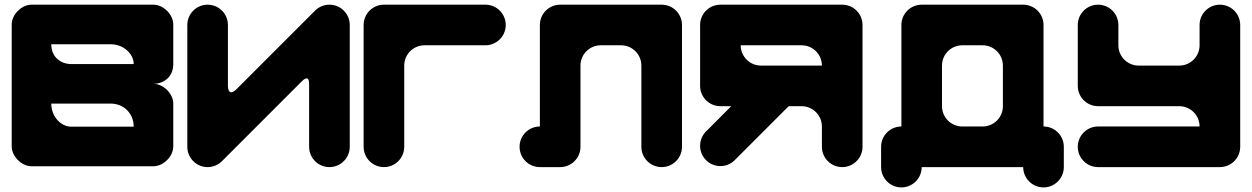

<svg xmlns="http://www.w3.org/2000/svg" viewBox="-20 -714 5346 820"><path d="M283.5 -440.5C241.2 -440.5 199 -468.7 199 -525H452.4C508.8 -525 551 -482.8 551 -440.5ZM283.5 -173C241.2 -173 199 -215.2 199 -271.6H452.4C508.8 -271.6 551 -229.3 551 -173ZM114.5 -694C72.2 -694 30 -651.8 30 -609.5V-88.5C30 -46.2 72.2 -4 114.5 -4H635.5C677.8 -4 720 -46.2 720 -88.5V-271.6C720 -313.8 677.8 -356 635.5 -356C677.8 -356 720 -384.2 720 -440.5V-609.5C720 -651.8 677.8 -694 635.5 -694Z M1325.6 -668.6 989 -332C963.1 -307.1 952.9 -323.7 953.4 -351V-607.3C953.4 -655.2 914.6 -694 866.7 -694C818.8 -694 780 -655.2 780 -607.3V-87C780 -39.2 818.8 -0.3 866.7 -0.3C890.6 -0.3 912.3 -10 928 -25.7L1269.7 -367.4C1291.3 -388.5 1300.2 -379.7 1300.2 -355.6V-87C1300.2 -39.2 1339.1 -0.3 1386.9 -0.3C1434.8 -0.3 1473.7 -39.2 1473.7 -87V-607.3C1473.7 -655.2 1434.8 -694 1386.9 -694C1363 -694 1341.3 -684.3 1325.6 -668.6Z M1619.7 -694C1571.8 -694 1533 -655.2 1533 -607.3V-87C1533 -39.2 1571.8 -0.3 1619.7 -0.3C1667.6 -0.3 1706.4 -39.2 1706.4 -87V-433.9C1706.4 -481.8 1745.2 -520.6 1793.1 -520.6H2053.2C2101.1 -520.6 2139.9 -559.4 2139.9 -607.3C2139.9 -655.2 2101.1 -694 2053.2 -694Z M2892.7 -607.3C2892.7 -655.2 2853.8 -694 2805.9 -694H2372.4C2324.5 -694 2285.7 -655.2 2285.7 -607.3V-173.8C2237.8 -173.8 2199 -134.9 2199 -87C2199 -39.2 2237.8 -0.3 2285.7 -0.3H2372.4C2420.3 -0.3 2459.1 -39.2 2459.1 -87V-433.9C2459.1 -481.8 2497.9 -520.6 2545.8 -520.6H2632.5C2680.4 -520.6 2719.2 -481.8 2719.2 -433.9V-87C2719.2 -39.2 2758.1 -0.3 2805.9 -0.3C2853.8 -0.3 2892.7 -39.2 2892.7 -87Z M3663.7 -607.3C3663.7 -655.2 3624.8 -694 3577 -694H3056.7C3008.8 -694 2970 -655.2 2970 -607.3V-347.2C2970 -299.3 3008.8 -260.5 3056.7 -260.5H3103.1L2995.4 -152.7C2961.5 -118.9 2961.5 -64 2995.4 -30.1C3029.3 3.8 3084.2 3.8 3118 -30.1L3348.4 -260.5H3403.5C3451.4 -260.5 3490.2 -221.6 3490.2 -173.8V-87C3490.2 -39.2 3529.1 -0.3 3577 -0.3C3624.8 -0.3 3663.7 -39.2 3663.7 -87ZM3403.5 -520.6C3451.4 -520.6 3490.2 -481.8 3490.2 -433.9H3230.1C3182.2 -433.9 3143.4 -472.7 3143.4 -520.6Z M3743 -87V-0.3C3743 47.5 3781.8 86.4 3829.7 86.4C3877.6 86.4 3916.4 47.5 3916.4 -0.3H4349.9C4349.9 47.5 4388.8 86.4 4436.7 86.4C4484.5 86.4 4523.4 47.5 4523.4 -0.3V-87C4523.4 -134.9 4484.5 -173.8 4436.7 -173.8V-607.3C4436.7 -655.2 4397.8 -694 4349.9 -694H3916.4C3868.5 -694 3829.7 -655.2 3829.7 -607.3V-173.8C3781.8 -173.8 3743 -134.9 3743 -87ZM4089.8 -520.6H4176.5C4224.4 -520.6 4263.2 -481.8 4263.2 -433.9V-260.5C4263.2 -212.6 4224.4 -173.8 4176.5 -173.8H4089.8C4041.9 -173.8 4003.1 -212.6 4003.1 -260.5V-433.9C4003.1 -481.8 4041.9 -520.6 4089.8 -520.6Z M4669.7 -173.8C4621.8 -173.8 4583 -134.9 4583 -87C4583 -39.2 4621.8 -0.3 4669.7 -0.3H5189.9C5237.8 -0.3 5276.7 -39.2 5276.7 -87V-607.3C5276.7 -655.2 5237.8 -694 5189.9 -694C5142.1 -694 5103.2 -655.2 5103.2 -607.3V-520.6C5103.2 -472.7 5064.4 -433.9 5016.5 -433.9H4843.1C4795.2 -433.9 4756.4 -472.7 4756.4 -520.6V-607.3C4756.4 -655.2 4717.6 -694 4669.7 -694C4621.8 -694 4583 -655.2 4583 -607.3V-347.2C4583 -299.3 4621.8 -260.5 4669.7 -260.5H5016.5C5064.4 -260.5 5103.2 -221.6 5103.2 -173.8H5016.5Z"/></svg>

Font: OpenLukyanov
Style: Regular
Weight: 400
Designer: Michail Lukyanov
Foundry: book-let.ru
Version: Version 2.1